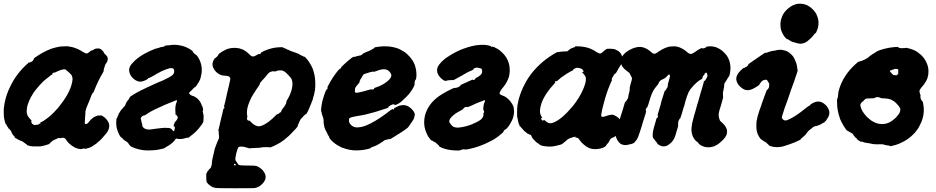

<svg xmlns="http://www.w3.org/2000/svg" viewBox="-43 -741 4986 1023"><path d="M470 -486H471H472Q471 -486 470 -486ZM473 -487H474Q474 -486 473 -487ZM296 -494Q309 -494 309 -495Q318 -495 342 -490Q370 -483 398 -465Q412 -456 419 -456Q425 -456 437 -467Q442 -472 443 -472Q445 -470 449 -473Q452 -475 452.5 -474.5Q453 -474 455 -475L456 -476Q455 -477 456 -477Q457 -478 459 -479Q468 -483 479 -483L488 -482L496 -478L497 -477Q496 -477 500 -474Q508 -468 512 -458Q513 -455 515.5 -453Q518 -451 518.5 -451Q519 -451 519.5 -450Q520 -449 522 -447Q524 -445 525.5 -443Q527 -441 527 -441Q530 -439 531 -429Q531 -427 530.5 -421.5Q530 -416 527.5 -411.5Q525 -407 522 -403Q518 -398 516 -391Q515 -386 513.5 -382Q512 -378 511.5 -377Q511 -376 511 -375Q508 -367 510 -365Q511 -364 500 -344Q493 -334 482 -311Q470 -286 462 -266Q458 -256 456.5 -252Q455 -248 454 -248Q452 -249 449 -242Q444 -234 441 -225Q439 -218 438 -216Q437 -214 434.5 -207.5Q432 -201 428 -192Q424 -183 422 -177.5Q420 -172 419 -170Q415 -161 413 -150Q412 -148 412 -139Q411 -116 410 -110Q410 -106 409 -94V-82L411 -81Q412 -80 414 -80Q423 -80 430 -91Q432 -94 438 -100Q440 -103 440 -103Q440 -103 444 -106Q448 -109 449 -110.5Q450 -112 453.5 -114Q457 -116 458.5 -117.5Q460 -119 467.5 -121.5Q475 -124 476 -125Q477 -126 485 -125.5Q493 -125 494 -126L496 -127L501 -124Q515 -117 526 -103Q533 -94 536 -87Q539 -79 539 -70Q539 -60 535 -50Q531 -40 524 -31Q520 -26 516 -22Q500 -2 491 6Q479 17 469 25Q454 35 443 42Q430 48 420 50Q408 53 407 52Q407 52 408 51Q406 50 404 50Q397 50 397 52Q397 53 393 53Q376 55 354 44Q340 37 324 22Q317 15 309.5 4Q302 -7 294 -7Q282 -7 277 -4H276Q276 -5 275 -6Q270 -7 262 -3Q261 -2 254 1Q244 4 239 8Q233 13 230 15Q228 17 226 19Q221 23 222 23L221 25Q220 25 220 25Q218 28 195 34Q185 37 171 39Q167 39 153.5 39Q140 39 133 39Q116 38 103 33Q101 32 100.5 31.5Q100 31 100 31Q101 28 95 26Q93 25 93 24.5Q93 24 90 22Q87 20 86.5 20Q86 20 82.5 17Q79 14 78 13Q77 12 67 9Q57 5 52 2Q49 -1 45 -3L42 -5L44 -3L45 -1Q37 -7 33 -12L35 -11H36Q34 -13 25 -24Q22 -27 22.5 -27.5Q23 -28 21.5 -30Q20 -32 20 -33Q20 -34 18.5 -36Q17 -38 17 -39Q17 -42 13 -47L11 -48L10 -50Q8 -52 7.5 -52.5Q7 -53 5 -55L3 -56L1 -60Q-1 -64 -2 -65L-3 -67V-65Q-3 -64 -5 -68Q-12 -85 -13 -86V-85Q-11 -76 -12 -75Q-12 -75 -13 -79Q-14 -83 -15.5 -88Q-17 -93 -18 -97Q-21 -108 -22 -116Q-22 -121 -22.5 -124.5Q-23 -128 -23 -143Q-23 -158 -23 -162Q-22 -167 -21 -173Q-21 -181 -18 -194Q-10 -237 12 -281Q45 -350 104 -402L111 -409L112 -408Q114 -407 116 -408Q118 -409 120 -410.5Q122 -412 123 -411Q124 -411 129 -414.5Q134 -418 133 -420Q133 -421 134.5 -422Q136 -423 137 -425Q138 -427 138 -428Q137 -429 138 -430Q139 -431 143 -434Q185 -464 229 -481Q247 -487 267 -491Q280 -494 296 -494ZM307 -370Q306 -371 303.5 -371.5Q301 -372 301 -371.5Q301 -371 295 -371Q281 -370 259 -359Q250 -354 246 -354Q239 -354 237 -351Q236 -348 237 -348Q238 -347 236.5 -346Q235 -345 234.5 -344Q234 -343 228 -340Q212 -327 208 -324Q205 -322 200 -318Q185 -306 168 -287Q152 -269 146 -261Q132 -243 127 -232Q125 -228 122 -224Q116 -213 109 -195Q107 -188 105 -184Q102 -175 102 -173.5Q102 -172 100.5 -163Q99 -154 99 -146Q100 -125 116 -109Q122 -103 123 -101L125 -99L124 -95Q123 -91 124 -89Q125 -87 126.5 -86Q128 -85 127 -85Q126 -81 132 -80L133 -79Q132 -77 140 -75L153 -76Q152 -76 156.5 -76.5Q161 -77 163 -78L164 -80L165 -81Q171 -82 173 -84Q175 -86 172 -87Q170 -87 170 -87.5Q170 -88 173 -89Q187 -94 206 -109Q208 -111 214 -115Q227 -125 244 -142Q266 -164 284 -189Q332 -252 342 -306Q345 -320 342 -330Q341 -336 338 -341Q327 -354 314 -364Q307 -369 307 -370Z M876 -502Q889 -503 905 -501Q920 -499 934 -495Q947 -491 962 -483Q965 -481 968.5 -479Q972 -477 975 -475Q978 -473 980 -471.5Q982 -470 983 -469Q984 -468 983 -467Q982 -466 991 -457Q997 -451 1000 -450Q1007 -446 1016 -430Q1026 -412 1030 -391Q1033 -378 1032 -365Q1032 -354 1030 -346Q1027 -324 1019 -309Q1016 -302 1009 -293Q1007 -289 1005 -286Q1000 -278 993 -275Q990 -273 987 -269.5Q984 -266 974.5 -256.5Q965 -247 964 -246Q964 -243 969 -238Q974 -233 981 -231Q986 -230 987.5 -229Q989 -228 992 -227Q997 -225 999 -223Q1000 -222 1002 -221Q1011 -215 1017 -207Q1025 -197 1027 -192Q1027 -191 1031 -182Q1037 -172 1038 -164Q1039 -163 1039 -160.5Q1039 -158 1039 -155.5Q1039 -153 1039 -154L1037 -147Q1037 -145 1039 -139Q1042 -128 1042 -118.5Q1042 -109 1041 -100Q1040 -96 1041 -96Q1042 -96 1041 -94.5Q1040 -93 1040 -92Q1038 -83 1018 -59Q1001 -37 971 -15Q968 -12 965 -10Q962 -8 960 -7Q958 -6 958 -7Q957 -8 952 -7Q949 -6 948.5 -6Q948 -6 945 -5Q928 0 917 0Q913 0 906 -1Q903 -1 902 -1Q901 -1 900.5 -1.5Q900 -2 897.5 -2.5Q895 -3 893.5 -1.5Q892 0 888 6Q879 19 861 31Q851 38 842 42Q837 45 836 46.5Q835 48 832 49Q824 52 797 57Q778 60 762 60Q757 60 752.5 60.5Q748 61 743 60.5Q738 60 730 60Q716 59 703 56Q692 54 678 49Q665 45 653 38L649 34Q649 34 647.5 32Q646 30 644.5 28.5Q643 27 643.5 26.5Q644 26 641.5 23.5Q639 21 639 21Q639 18 630 13Q626 11 623.5 9Q621 7 618.5 5Q616 3 615.5 3Q615 3 611 -2Q607 -7 603.5 -9Q600 -11 598 -14Q593 -20 586 -37Q573 -68 577 -102L578 -111H579Q580 -110 580 -111Q582 -113 583 -119Q584 -122 585 -124Q589 -129 589 -134Q589 -135 591 -137Q593 -139 593.5 -140.5Q594 -142 595 -143.5Q596 -145 597 -147Q598 -149 598.5 -149Q599 -149 599.5 -150.5Q600 -152 601 -153Q606 -158 608 -161Q609 -162 609 -162Q609 -162 610.5 -164Q612 -166 614 -168Q621 -175 624 -179Q625 -182 625 -183Q626 -184 625.5 -184Q625 -184 626 -185Q627 -186 627 -186.5Q627 -187 627 -188L628 -190L629 -191Q630 -192 630 -193Q630 -194 630 -195L631 -196Q630 -196 632 -198L634 -201L635 -202Q637 -204 638 -206L639 -207H638Q637 -206 640 -209Q646 -214 644 -215L645 -217Q647 -218 648 -220Q649 -222 648.5 -222.5Q648 -223 648 -223Q648 -225 668 -237Q680 -245 698 -254Q707 -259 707.5 -259.5Q708 -260 720 -265Q733 -272 738 -274Q744 -277 751.5 -280Q759 -283 763.5 -285.5Q768 -288 775 -291Q798 -301 804 -304Q810 -306 810 -306Q811 -306 828 -314Q832 -316 838 -319Q857 -328 868 -335Q873 -338 877 -342Q886 -351 885 -362Q885 -373 879 -376Q877 -378 870 -378Q863 -378 859 -377Q844 -373 819 -362Q807 -356 789 -346Q783 -342 779.5 -340Q776 -338 770.5 -335Q765 -332 760 -329.5Q755 -327 753.5 -326.5Q752 -326 752 -326Q750 -328 747 -324Q744 -320 739 -317Q717 -305 701 -306Q687 -308 674 -317Q655 -332 649 -348Q644 -360 645 -371Q647 -390 664 -406Q675 -419 687 -428Q719 -455 781 -480Q791 -484 795 -484Q799 -484 803 -486Q812 -490 820 -491Q833 -492 834 -495Q834 -497 834 -497Q834 -497 839 -498Q853 -500 867 -501Q874 -502 876 -502ZM900 -206Q899 -208 894 -206Q892 -205 886.5 -203Q881 -201 879 -200Q877 -199 872 -197Q862 -194 847 -187Q843 -185 832 -181Q822 -176 816.5 -173.5Q811 -171 806 -169Q777 -156 759 -146Q748 -139 737 -132Q730 -126 726 -126Q720 -126 715 -122Q707 -115 707 -110Q707 -108 708 -105Q709 -102 710 -97Q710 -91 713 -84Q715 -80 715 -74Q715 -66 719 -64Q721 -62 721 -62Q721 -58 726 -57Q728 -57 728 -57Q729 -54 739 -52Q752 -49 780 -54Q784 -55 788.5 -55.5Q793 -56 797 -56.5Q801 -57 803.5 -57Q806 -57 811 -58Q816 -59 820 -59Q826 -60 835.5 -60Q845 -60 846 -59.5Q847 -59 848 -59.5Q849 -60 850 -59.5Q851 -59 852.5 -59.5Q854 -60 856.5 -59Q859 -58 860.5 -58.5Q862 -59 863 -58Q866 -55 869 -55Q870 -55 877.5 -46Q885 -37 886 -47Q887 -50 888 -55Q889 -63 888 -66Q887 -68 883 -68H880L882 -70Q886 -72 882 -73H881L883 -74L884 -75H883L882 -76Q885 -76 885 -79Q885 -79 884 -79L885 -80Q886 -81 885.5 -82Q885 -83 886 -83V-85L887 -86Q888 -87 887.5 -87Q887 -87 888 -88V-89L889 -90Q894 -92 891 -92V-93L892 -94L893 -95L894 -96Q894 -96 896 -98Q898 -100 897.5 -100Q897 -100 898 -101Q899 -102 899 -102.5Q899 -103 900 -104Q901 -105 900 -105L901 -106L903 -110H904Q904 -111 904.5 -112.5Q905 -114 904.5 -114Q904 -114 904 -116Q904 -121 901 -122Q900 -122 900 -123Q900 -124 899 -126Q898 -128 896.5 -129Q895 -130 894 -130H892V-140Q888 -176 899 -199Q901 -204 900 -206Z M1441 -489Q1449 -490 1454.5 -489.5Q1460 -489 1463 -489Q1466 -489 1466 -488Q1467 -485 1473 -484Q1476 -484 1476 -484Q1476 -482 1481 -481Q1483 -481 1483 -480Q1486 -476 1492 -476Q1492 -476 1492.5 -476Q1493 -476 1496 -474Q1500 -471 1527 -462Q1535 -460 1538 -458Q1548 -455 1558 -448Q1562 -446 1562.5 -446Q1563 -446 1564 -445Q1567 -442 1570 -443Q1570 -443 1572 -441Q1577 -438 1579 -439Q1580 -440 1588.5 -430.5Q1597 -421 1605 -409Q1615 -394 1624 -373Q1629 -358 1631 -348Q1632 -346 1633 -340Q1637 -320 1637 -292Q1637 -271 1635 -260Q1634 -254 1633 -250Q1631 -236 1625 -219Q1624 -213 1623 -210Q1621 -205 1612 -182Q1592 -132 1586 -132Q1584 -132 1579 -127Q1577 -125 1574 -122Q1570 -118 1566 -113Q1563 -110 1560 -107Q1556 -102 1553 -94Q1551 -90 1549.5 -87Q1548 -84 1548.5 -83.5Q1549 -83 1548 -82Q1547 -81 1547 -80.5Q1547 -80 1544.5 -76Q1542 -72 1542 -71.5Q1542 -71 1544 -72L1546 -73L1545 -70Q1543 -68 1540.5 -64.5Q1538 -61 1536 -58.5Q1534 -56 1531 -53Q1527 -48 1509 -30Q1503 -23 1498 -18.5Q1493 -14 1489 -11Q1472 5 1450 19Q1438 26 1424 33Q1396 47 1394 44Q1393 43 1372 43Q1356 43 1351 44.5Q1346 46 1342 46Q1338 46 1335.5 46.5Q1333 47 1313.5 47.5Q1294 48 1292 48.5Q1290 49 1290.5 49.5Q1291 50 1289 50Q1287 50 1285 49Q1279 48 1267 44Q1252 39 1237 40Q1230 41 1228 43Q1226 45 1223 52Q1215 74 1211 102Q1210 114 1217 121Q1221 126 1223 130Q1226 136 1231 138Q1236 141 1274 141Q1312 141 1322 143Q1338 148 1355 164Q1360 170 1364 176Q1369 184 1371 191Q1374 202 1371 212Q1369 220 1363 229Q1356 239 1344 248Q1336 255 1325 258Q1317 261 1306 261.5Q1295 262 1216 262Q1122 262 1114 261Q1095 260 1081 251Q1067 242 1060 232Q1057 228 1058 228Q1059 227 1057 222Q1056 219 1056.5 218.5Q1057 218 1056 212Q1056 211 1056 211V191Q1055 191 1057 184Q1059 178 1063 172L1073 159H1074Q1077 157 1078 154L1080 153L1084 141Q1086 136 1086 126Q1086 123 1087 118Q1088 113 1088 110.5Q1088 108 1090 100.5Q1092 93 1095 80Q1102 46 1104 44Q1106 41 1108 34Q1109 29 1110 28Q1111 26 1112 23Q1112 21 1113 20Q1115 18 1115 15Q1115 14 1115.5 14Q1116 14 1117 11Q1118 9 1120 4Q1123 -1 1124 -7Q1124 -9 1124 -13Q1123 -18 1123 -27Q1123 -33 1122.5 -34Q1122 -35 1122 -37Q1124 -43 1121 -44Q1120 -44 1120 -45Q1120 -46 1128 -78Q1131 -91 1132 -96Q1133 -101 1135 -109Q1137 -117 1138.5 -123Q1140 -129 1142 -137.5Q1144 -146 1145 -150.5Q1146 -155 1147 -159Q1148 -163 1149 -163Q1153 -164 1153 -168Q1153 -172 1151 -172Q1150 -172 1150 -172Q1150 -173 1157 -199Q1161 -216 1163 -226Q1165 -236 1166.5 -242.5Q1168 -249 1171.5 -263Q1175 -277 1177 -286Q1183 -312 1184 -319Q1184 -327 1182 -329Q1176 -336 1164 -337Q1162 -337 1151 -338Q1138 -339 1128 -344Q1112 -352 1101 -367Q1086 -387 1090 -406Q1092 -417 1099 -427Q1101 -431 1102 -431Q1104 -430 1113 -439Q1121 -448 1121 -450Q1121 -454 1142 -467Q1162 -479 1179 -483Q1192 -486 1206.5 -486Q1221 -486 1233 -483Q1244 -480 1255 -475Q1268 -468 1282 -455Q1294 -443 1299 -441Q1301 -440 1305 -440Q1309 -440 1313 -442Q1321 -445 1334 -453Q1335 -454 1336 -453Q1339 -452 1344 -454.5Q1349 -457 1348 -460Q1347 -461 1347.5 -461.5Q1348 -462 1352 -463Q1356 -466 1363 -469Q1403 -487 1441 -489ZM1441 -366Q1429 -363 1422 -360Q1420 -359 1420 -360Q1419 -362 1415 -361Q1412 -361 1409.5 -361Q1407 -361 1405 -360.5Q1403 -360 1402 -359Q1392 -357 1385 -348Q1382 -344 1378.5 -340.5Q1375 -337 1373.5 -334Q1372 -331 1365 -324Q1350 -309 1345 -302Q1340 -297 1342 -294Q1343 -293 1332 -278Q1320 -261 1313 -249Q1309 -244 1306 -238Q1302 -232 1300 -227.5Q1298 -223 1296 -221Q1292 -213 1285 -196Q1278 -179 1275 -164Q1271 -142 1274 -125Q1275 -117 1275.5 -116Q1276 -115 1276 -114.5Q1276 -114 1275 -115Q1273 -115 1273 -114Q1271 -106 1278 -99Q1279 -98 1283 -98H1287L1292 -93Q1296 -89 1300 -85Q1320 -68 1336 -68Q1345 -68 1356 -73Q1388 -87 1425 -125Q1433 -133 1434.5 -133Q1436 -133 1438.5 -133.5Q1441 -134 1443.5 -137Q1446 -140 1446 -140Q1449 -139 1453 -144Q1454 -145 1457 -150L1459 -155L1457 -152Q1454 -149 1454 -149Q1454 -149 1458 -155Q1477 -179 1481 -189Q1482 -191 1482.5 -196.5Q1483 -202 1486 -207Q1489 -211 1492 -217Q1506 -242 1512 -267Q1518 -294 1513 -312Q1511 -318 1510 -321Q1507 -326 1499.5 -334.5Q1492 -343 1483.5 -351Q1475 -359 1469 -362Q1466 -363 1462.5 -364.5Q1459 -366 1452 -366Q1445 -366 1441 -366ZM1475 -176 1474 -175 1473 -173Q1474 -174 1475 -176ZM1211 133Q1210 132 1208 132Q1206 132 1205 132Q1203 134 1204 137Q1205 140 1208.5 140.5Q1212 141 1213 138Q1214 135 1211 133Z M1993 -494Q2014 -495 2032 -493Q2051 -491 2063 -487Q2067 -486 2071 -485Q2087 -480 2102 -470Q2105 -468 2108 -467Q2118 -461 2128 -451Q2141 -439 2151 -425Q2161 -411 2167 -395Q2172 -380 2174 -367Q2176 -353 2176 -338Q2175 -320 2172 -317Q2169 -315 2167 -307Q2165 -298 2166 -295Q2169 -290 2152 -262Q2145 -251 2136 -240Q2127 -229 2100 -204Q2082 -187 2062 -181Q2059 -180 2059 -180Q2059 -180 2059.5 -182Q2060 -184 2059 -184.5Q2058 -185 2055 -185Q2051 -185 2050 -185L2034 -178V-177L2033 -176Q2031 -176 2029 -174Q2023 -170 2027 -169H2030L2026 -168Q2022 -166 2020 -165Q2018 -164 2011 -162Q2004 -160 1997 -157.5Q1990 -155 1984.5 -153.5Q1979 -152 1972 -149.5Q1965 -147 1961 -146Q1957 -145 1949 -142.5Q1941 -140 1935.5 -139Q1930 -138 1926 -136.5Q1922 -135 1915 -133.5Q1908 -132 1904.5 -131Q1901 -130 1897 -129Q1874 -125 1857 -122Q1834 -118 1829 -116Q1819 -113 1817 -108Q1816 -105 1816.5 -99Q1817 -93 1817 -91Q1821 -80 1831 -72Q1846 -59 1872 -63Q1895 -65 1931 -83Q1976 -106 2025 -144Q2039 -155 2046 -159L2049 -160L2050 -159Q2052 -158 2054 -158Q2058 -157 2057 -162V-165L2066 -169Q2081 -178 2095 -180Q2107 -182 2117 -180Q2134 -176 2149 -161.5Q2164 -147 2167 -133Q2168 -130 2168 -130Q2166 -128 2165 -119Q2165 -116 2163 -111Q2158 -100 2153 -94Q2149 -88 2144.5 -81.5Q2140 -75 2138 -72Q2136 -69 2136 -68.5Q2136 -68 2131.5 -63Q2127 -58 2123 -56Q2118 -52 2113.5 -48.5Q2109 -45 2104 -42Q2099 -39 2087 -31Q2067 -18 2047 -6Q2044 -4 2041 -2.5Q2038 -1 2036 0Q2034 1 2034 0Q2034 -1 2026 1Q2021 2 2015 3.5Q2009 5 2007 6Q2003 8 1994 15Q1989 19 1983 22Q1978 25 1974 27.5Q1970 30 1968 31Q1955 38 1952 38Q1952 38 1947 40Q1942 42 1937 44Q1932 46 1932 46L1933 47L1931 49Q1928 49 1926.5 50Q1925 51 1917 53Q1881 62 1841 60Q1818 58 1799 52Q1790 49 1778 45Q1767 40 1757 34Q1728 16 1715 -2Q1712 -5 1711 -7L1710 -8H1711Q1712 -8 1712 -10Q1711 -12 1709 -15Q1708 -17 1707.5 -17.5Q1707 -18 1704 -23Q1700 -30 1697 -38Q1695 -43 1693 -45Q1688 -55 1686 -62Q1686 -65 1684 -70Q1681 -84 1681 -98Q1681 -107 1679.5 -111Q1678 -115 1676.5 -120Q1675 -125 1674.5 -126Q1674 -127 1673 -131Q1672 -135 1671.5 -135.5Q1671 -136 1671 -139Q1671 -147 1668 -148Q1667 -148 1668 -162Q1669 -174 1671 -183Q1674 -202 1679 -218Q1684 -235 1689 -248Q1696 -264 1697 -264Q1701 -264 1702 -270Q1703 -272 1702 -275V-278L1707 -287Q1729 -330 1758 -365Q1768 -376 1770 -376Q1775 -376 1775 -380Q1775 -381 1774 -381Q1774 -383 1787.5 -395.5Q1801 -408 1810 -416Q1838 -439 1841 -439Q1842 -439 1842 -438Q1842 -437 1844 -437.5Q1846 -438 1848.5 -439Q1851 -440 1851 -440Q1851 -438 1856 -441Q1858 -442 1858.5 -441.5Q1859 -441 1861 -442Q1863 -443 1863 -442.5Q1863 -442 1864.5 -443Q1866 -444 1867.5 -444Q1869 -444 1870.5 -444.5Q1872 -445 1873 -445Q1877 -445 1879 -446L1884 -449L1886 -451Q1889 -452 1889 -452.5Q1889 -453 1890 -454Q1891 -454 1890 -454Q1890 -455 1893 -456.5Q1896 -458 1896 -458Q1896 -458 1901.5 -460.5Q1907 -463 1912.5 -465.5Q1918 -468 1919 -467V-468H1920L1930 -473L1932 -474Q1934 -474 1934 -474.5Q1934 -475 1936 -476Q1937 -477 1937.5 -477Q1938 -477 1938 -478L1940 -479Q1942 -479 1943.5 -480Q1945 -481 1944.5 -481.5Q1944 -482 1948 -483Q1950 -484 1951.5 -485Q1953 -486 1952 -487Q1951 -488 1951.5 -488Q1952 -488 1954 -489Q1978 -493 1993 -494ZM2002 -372Q1986 -372 1961 -362Q1952 -359 1950.5 -358.5Q1949 -358 1948.5 -358Q1948 -358 1948 -359Q1947 -360 1940.5 -359Q1934 -358 1928 -356Q1927 -356 1927 -356Q1927 -356 1921.5 -354Q1916 -352 1912 -351Q1899 -347 1896 -346Q1893 -344 1887 -334Q1886 -331 1883.5 -327Q1881 -323 1880.5 -322.5Q1880 -322 1879 -320Q1875 -315 1876 -315V-313Q1872 -309 1872 -306Q1872 -305 1874 -305L1876 -306L1873 -303Q1871 -301 1871 -300.5Q1871 -300 1866 -294Q1853 -281 1849 -270Q1848 -266 1848 -259Q1847 -250 1850 -248Q1854 -246 1867 -248Q1893 -253 1918 -261Q1923 -262 1929 -264Q1935 -266 1935 -265Q1936 -264 1939 -264Q1946 -264 1950 -267Q1951 -269 1950.5 -270Q1950 -271 1951 -272Q1952 -272 1954 -273Q1967 -277 1976 -281Q1992 -288 2003 -295Q2018 -304 2029 -315Q2037 -323 2040 -330Q2044 -340 2040 -348Q2031 -364 2019 -369Q2017 -370 2013 -371Q2009 -372 2002 -372Z M2516 -502Q2526 -502 2529 -502Q2532 -502 2539 -502Q2557 -500 2567 -497Q2571 -496 2572 -495Q2574 -491 2578 -491Q2580 -491 2580 -492Q2580 -493 2580 -493Q2583 -493 2594 -488Q2612 -479 2622 -471Q2624 -468 2628 -465Q2644 -452 2656 -432Q2662 -422 2667 -407Q2670 -398 2671.5 -387Q2673 -376 2673 -363Q2672 -346 2669 -333Q2666 -324 2663 -317Q2653 -293 2632 -269Q2629 -265 2622 -254Q2619 -248 2619 -243Q2619 -238 2632 -233Q2645 -229 2656 -221Q2676 -205 2687 -185Q2694 -174 2695 -159Q2696 -154 2696 -146Q2696 -138 2695 -134Q2693 -119 2689 -109Q2683 -94 2676 -83Q2675 -80 2672 -76Q2670 -72 2665 -66Q2660 -60 2656 -55.5Q2652 -51 2651 -52Q2650 -53 2645 -48Q2639 -43 2640 -40Q2641 -39 2632 -31Q2623 -23 2615 -17Q2611 -14 2606 -10Q2590 2 2569 12Q2510 43 2451 54Q2436 57 2431 55Q2428 54 2424 55Q2417 55 2415 57.5Q2413 60 2399 61Q2379 61 2363 59Q2344 57 2327 52Q2311 47 2302 42Q2299 40 2298 40Q2297 40 2297.5 38.5Q2298 37 2295 34Q2291 31 2287 27Q2278 17 2274 17Q2274 17 2273 16Q2268 12 2266 13Q2266 13 2264 11Q2259 7 2257 7Q2257 7 2256.5 8Q2256 9 2251.5 3.5Q2247 -2 2244 -6Q2241 -10 2239 -13Q2233 -22 2227 -38Q2217 -61 2217 -90Q2217 -126 2234 -159Q2257 -204 2307 -236Q2335 -254 2370 -270Q2378 -273 2379 -273Q2384 -271 2390 -274Q2394 -275 2394 -275L2404 -279H2403L2405 -281Q2410 -283 2412 -285Q2412 -286 2410 -287H2408L2415 -290Q2440 -301 2444 -303Q2447 -305 2450 -306Q2453 -307 2465 -312.5Q2477 -318 2477 -318Q2477 -318 2476 -316.5Q2475 -315 2476 -315Q2477 -314 2482 -315Q2486 -317 2488.5 -319Q2491 -321 2490 -323Q2490 -324 2490.5 -324.5Q2491 -325 2494 -326Q2510 -334 2518 -342Q2526 -350 2526 -361Q2526 -370 2523 -374Q2520 -377 2512 -378Q2508 -379 2504 -380L2500 -381L2493 -380Q2486 -379 2482 -376Q2479 -373 2479 -371Q2480 -370 2471 -366Q2450 -358 2429 -345Q2417 -337 2408 -333Q2402 -330 2390 -323Q2373 -313 2370 -314Q2369 -315 2366.5 -314.5Q2364 -314 2356.5 -314Q2349 -314 2344.5 -313Q2340 -312 2336 -311Q2331 -311 2331 -310Q2331 -309 2328 -310Q2310 -317 2295 -338Q2287 -350 2286 -362Q2284 -380 2297 -397Q2309 -413 2329 -429Q2340 -437 2357 -447.5Q2374 -458 2393.5 -467.5Q2413 -477 2428 -482Q2477 -500 2516 -502ZM2541 -206Q2540 -207 2539 -207Q2536 -207 2530 -204Q2528 -203 2517 -199Q2497 -192 2477 -182Q2450 -169 2448 -171Q2447 -172 2439 -171Q2433 -170 2430 -167Q2424 -161 2425 -160.5Q2426 -160 2424.5 -159.5Q2423 -159 2421 -157.5Q2419 -156 2410 -151Q2382 -137 2365 -120Q2356 -111 2353 -104Q2351 -101 2351 -96V-90L2354 -86Q2356 -82 2360 -77Q2368 -68 2374 -65Q2381 -62 2393 -61Q2404 -61 2420 -64Q2441 -67 2470 -78Q2502 -91 2519 -104Q2532 -115 2533 -129Q2533 -134 2532.5 -138Q2532 -142 2532.5 -142Q2533 -142 2534 -140L2535 -137L2536 -139Q2536 -140 2536 -144Q2536 -148 2536 -150L2533 -154Q2533 -153 2532.5 -153Q2532 -153 2532 -160Q2532 -181 2539 -197Q2543 -204 2541 -206Z M3021 -494Q3023 -494 3036 -494Q3062 -494 3087 -487Q3112 -480 3133 -465Q3141 -460 3149 -457Q3155 -455 3160 -457Q3163 -459 3173 -468Q3176 -471 3181 -474.5Q3186 -478 3189.5 -480Q3193 -482 3193 -481Q3193 -481 3196 -481Q3199 -481 3201 -481.5Q3203 -482 3204 -481.5Q3205 -481 3212.5 -481Q3220 -481 3226 -480Q3235 -479 3244 -473Q3249 -470 3251.5 -469Q3254 -468 3255 -466Q3262 -461 3267 -452Q3274 -439 3274 -428Q3274 -413 3265 -396Q3260 -387 3257 -383Q3254 -379 3250.5 -372.5Q3247 -366 3246 -364Q3245 -362 3242 -357Q3238 -349 3234 -348Q3231 -347 3230 -345.5Q3229 -344 3223 -333L3217 -323V-317V-312L3213 -304Q3209 -296 3207 -290Q3205 -284 3202.5 -278.5Q3200 -273 3198 -268Q3188 -241 3180 -213Q3179 -208 3177 -202Q3167 -166 3164 -150Q3159 -126 3161 -121Q3164 -115 3187 -123Q3206 -130 3219 -130Q3234 -128 3252 -113Q3259 -107 3264 -99Q3274 -85 3274 -71Q3274 -57 3267 -44Q3265 -39 3258.5 -31Q3252 -23 3251 -24Q3250 -25 3245 -21Q3243 -19 3242.5 -19Q3242 -19 3240 -17Q3233 -13 3225 -9Q3216 -6 3212.5 -3Q3209 0 3204 9Q3201 18 3189 30Q3185 35 3186 35Q3187 35 3186.5 35.5Q3186 36 3184 38Q3168 50 3140 53Q3113 56 3092 46Q3078 39 3066 28Q3056 20 3050 11Q3048 9 3045.5 6Q3043 3 3042 0Q3034 -10 3024 -7H3022L3023 -8Q3024 -10 3024 -11Q3025 -12 3024.5 -12.5Q3024 -13 3020.5 -12.5Q3017 -12 3015 -11H3014Q3014 -12 3010 -10Q3002 -7 2992 -4Q2985 -2 2973 9Q2971 11 2968.5 13Q2966 15 2965 16Q2964 17 2961 19Q2955 23 2955 24.5Q2955 26 2943 30Q2930 34 2919 36Q2913 37 2909 38Q2889 42 2859 38Q2844 36 2836 32Q2833 31 2832.5 29.5Q2832 28 2828 25.5Q2824 23 2823.5 23Q2823 23 2819 20Q2811 14 2807 9Q2805 7 2802 4Q2799 1 2795 -4Q2794 -5 2792 -9Q2791 -11 2790 -12V-13Q2790 -13 2789.5 -14.5Q2789 -16 2787.5 -18Q2786 -20 2786 -21Q2784 -22 2782 -23Q2776 -25 2770 -28Q2766 -31 2765.5 -31Q2765 -31 2765 -31.5Q2765 -32 2762 -34Q2759 -36 2754.5 -40Q2750 -44 2748.5 -45Q2747 -46 2746 -48Q2745 -50 2743.5 -51Q2742 -52 2741 -53.5Q2740 -55 2739.5 -55Q2739 -55 2738 -57Q2736 -61 2734 -61Q2733 -61 2732.5 -62.5Q2732 -64 2730.5 -66Q2729 -68 2727.5 -68Q2726 -68 2725 -72Q2717 -90 2715 -108Q2713 -117 2712.5 -119.5Q2712 -122 2712 -137Q2712 -165 2714 -178Q2715 -182 2715 -184Q2717 -196 2721 -213Q2733 -256 2754 -295Q2770 -326 2794 -356Q2847 -420 2921 -461Q2929 -465 2929 -464.5Q2929 -464 2929 -463L2936 -464Q2939 -465 2939 -464.5Q2939 -464 2941 -464.5Q2943 -465 2944.5 -465.5Q2946 -466 2948 -466Q2950 -466 2952 -466Q2956 -467 2961 -467Q2966 -467 2969.5 -467Q2973 -467 2973 -467L2981 -468L2982 -469Q2981 -469 2982 -470Q2983 -471 2983.5 -471Q2984 -471 2985.5 -472.5Q2987 -474 2987.5 -474Q2988 -474 2988 -474.5Q2988 -475 2988.5 -475Q2989 -475 2990.5 -476.5Q2992 -478 2992.5 -478Q2993 -478 2993 -478.5Q2993 -479 2994 -479Q2995 -479 2995 -480Q2995 -481 2997 -481Q2999 -481 3000 -482Q3001 -483 3001 -483L3004 -485H3006Q3007 -486 3009 -486Q3011 -487 3011.5 -487Q3012 -487 3012 -488L3016 -489Q3019 -489 3020 -490L3022 -491L3021 -493L3020 -494ZM3041 -379Q3034 -381 3027.5 -379Q3021 -377 3017 -375Q3016 -374 3013.5 -372.5Q3011 -371 3010.5 -370Q3010 -369 3011 -368H3012L3011 -367Q3009 -367 3007.5 -365.5Q3006 -364 2997 -360Q2976 -349 2956 -334Q2951 -331 2947 -328Q2943 -325 2936 -318.5Q2929 -312 2926.5 -310.5Q2924 -309 2922 -308L2921 -306V-308Q2921 -310 2917 -309Q2913 -306 2915 -302Q2916 -302 2916 -302Q2916 -301 2900 -283Q2892 -275 2878 -256Q2868 -243 2860 -229Q2857 -223 2854 -218Q2840 -193 2835 -161Q2834 -157 2834 -149Q2834 -135 2838 -128Q2842 -119 2845 -114Q2847 -112 2847 -112Q2847 -112 2845 -112Q2842 -113 2841 -112Q2840 -110 2842 -105Q2842 -104 2842 -103Q2842 -102 2843 -102Q2844 -102 2844.5 -101Q2845 -100 2847 -99Q2851 -97 2854 -101L2856 -103L2860 -99Q2873 -87 2883 -85Q2894 -83 2906 -88Q2925 -95 2951 -116Q2979 -140 3006 -172Q3046 -220 3067 -272Q3076 -295 3078 -308Q3079 -313 3078.5 -320Q3078 -327 3078 -330Q3075 -338 3063 -351Q3056 -358 3057 -358Q3058 -358 3061 -357Q3063 -356 3064 -357Q3066 -359 3066 -362Q3066 -365 3062 -367Q3061 -368 3062 -368Q3062 -370 3058 -373Q3051 -377 3041 -379Z M3736 -494Q3750 -495 3762 -492Q3773 -490 3782 -485Q3806 -474 3827 -448Q3840 -431 3846 -406Q3850 -389 3849 -374Q3847 -348 3843 -337Q3842 -335 3841 -334Q3840 -333 3837 -329Q3830 -316 3823 -306Q3816 -298 3816 -291Q3815 -276 3813 -268Q3813 -265 3811 -257L3809 -249V-237Q3809 -225 3809.5 -224.5Q3810 -224 3810 -222Q3809 -216 3801 -189Q3799 -181 3795.5 -170Q3792 -159 3791 -156Q3786 -139 3786 -127Q3786 -123 3788 -113Q3791 -102 3793 -98.5Q3795 -95 3805 -87Q3819 -74 3825 -62.5Q3831 -51 3831 -40Q3831 -34 3829 -25Q3826 -17 3819 -7Q3811 4 3791 21Q3779 31 3763 38Q3755 41 3743 43Q3723 46 3704 39Q3695 36 3686 30Q3684 28 3681 25Q3678 22 3678 22Q3679 20 3672 15L3669 13Q3669 14 3665 10Q3657 2 3651 -9Q3646 -17 3643 -32Q3641 -41 3641 -52Q3642 -67 3645 -85Q3650 -106 3656 -128Q3657 -132 3659 -137Q3664 -155 3672 -184Q3674 -190 3678 -203Q3682 -216 3683 -221Q3688 -239 3691 -249Q3694 -257 3698 -272Q3706 -299 3708 -310V-311L3710 -310L3711 -308L3712 -310Q3714 -312 3715 -314L3716 -316Q3716 -315 3717 -317Q3718 -319 3719 -321Q3719 -322 3719.5 -322.5Q3720 -323 3720 -323Q3721 -323 3721.5 -324.5Q3722 -326 3722 -326Q3722 -327 3722.5 -327Q3723 -327 3723 -327L3726 -334Q3727 -337 3726 -341Q3724 -353 3721 -354Q3719 -354 3717 -353Q3712 -351 3711 -347Q3710 -344 3710 -343.5Q3710 -343 3706 -339L3702 -335L3701 -330Q3700 -326 3699 -324Q3698 -322 3698 -321L3691 -317Q3682 -313 3671 -303Q3654 -289 3635 -265Q3625 -251 3618 -230Q3611 -211 3602 -175Q3600 -171 3599 -167.5Q3598 -164 3595.5 -155Q3593 -146 3590 -135.5Q3587 -125 3585 -121Q3582 -110 3581 -110Q3578 -110 3576 -104Q3575 -102 3573 -98Q3571 -94 3570.5 -88.5Q3570 -83 3570 -81Q3570 -79 3570 -77Q3572 -73 3565 -51Q3562 -41 3561 -38Q3556 -18 3550 -5Q3540 15 3526 25Q3510 39 3493 39Q3482 39 3473 34Q3460 27 3459 23Q3459 21 3455 17Q3454 16 3454 15.5Q3454 15 3450.5 11.5Q3447 8 3444 3Q3440 -5 3439 -4Q3439 -4 3438.5 -4Q3438 -4 3437 -4Q3430 -23 3442 -65Q3445 -73 3446 -78Q3447 -83 3449 -89Q3456 -113 3456 -113L3457 -112L3458 -111L3459 -113Q3465 -119 3461 -127V-129L3464 -140Q3470 -160 3477 -183Q3479 -193 3479.5 -195Q3480 -197 3483 -207Q3488 -224 3493 -239Q3495 -246 3497 -252L3499 -257Q3500 -256 3501.5 -257.5Q3503 -259 3504 -261Q3504 -263 3504.5 -263.5Q3505 -264 3505 -263Q3507 -263 3508 -268Q3508 -269 3509 -270Q3510 -270 3510 -270.5Q3510 -271 3511 -272Q3511 -273 3512 -274Q3514 -277 3515 -283Q3515 -285 3515.5 -288.5Q3516 -292 3516 -294Q3516 -296 3519.5 -306.5Q3523 -317 3524 -322.5Q3525 -328 3526 -332Q3528 -339 3526 -340L3525 -339V-341Q3525 -346 3519 -343Q3517 -342 3513 -337Q3503 -325 3489 -319Q3481 -316 3475 -311Q3467 -304 3467 -300Q3468 -298 3460 -288Q3445 -270 3439 -260Q3434 -251 3429 -239Q3423 -224 3417 -203Q3410 -178 3407 -173Q3406 -169 3405.5 -168.5Q3405 -168 3405 -168.5Q3405 -169 3404 -168.5Q3403 -168 3401 -165Q3399 -162 3399 -161.5Q3399 -161 3398.5 -161Q3398 -161 3398 -156Q3398 -149 3399 -149Q3400 -149 3399.5 -148Q3399 -147 3399 -144Q3398 -139 3395 -130Q3393 -124 3391.5 -119Q3390 -114 3388.5 -109.5Q3387 -105 3385.5 -100Q3384 -95 3382.5 -91Q3381 -87 3379 -78.5Q3377 -70 3374 -61.5Q3371 -53 3367 -40Q3360 -18 3356 -9Q3350 4 3341 14Q3334 22 3332 22Q3331 22 3327 24Q3321 27 3312 28Q3307 29 3302 30.5Q3297 32 3289 32Q3281 32 3277.5 30.5Q3274 29 3272 29Q3263 28 3250 11Q3244 2 3240 -8L3239 -13V-22Q3239 -35 3244 -53Q3246 -61 3248 -67Q3251 -78 3257 -97Q3260 -108 3262 -115Q3270 -142 3276 -159Q3279 -170 3281.5 -178Q3284 -186 3286 -193L3289 -200L3290 -199Q3291 -198 3292 -199.5Q3293 -201 3294 -203.5Q3295 -206 3296 -206Q3297 -206 3299 -212Q3299 -213 3300 -213L3302 -216Q3302 -216 3302.5 -217Q3303 -218 3303.5 -219.5Q3304 -221 3304.5 -224.5Q3305 -228 3305 -230.5Q3305 -233 3307 -239Q3310 -249 3311 -254Q3311 -258 3312 -262Q3313 -268 3312 -273Q3312 -276 3316 -290Q3321 -306 3323 -315Q3325 -323 3323 -329Q3322 -331 3319.5 -335Q3317 -339 3314.5 -344.5Q3312 -350 3311 -352Q3308 -355 3294 -365Q3282 -374 3274 -385Q3269 -393 3266 -401Q3260 -418 3270 -436Q3277 -450 3293 -463Q3325 -487 3359 -491Q3369 -492 3382 -489Q3405 -483 3426 -464Q3438 -452 3448 -455Q3454 -457 3469 -468Q3499 -488 3526 -493Q3531 -494 3544 -494H3557L3565 -492Q3581 -489 3597 -479Q3606 -474 3615 -466Q3631 -451 3641 -454Q3647 -455 3660 -464Q3668 -470 3673 -473Q3684 -480 3695 -485L3697 -486V-484Q3696 -483 3698.5 -483Q3701 -483 3703 -484H3705Q3705 -482 3711 -485Q3714 -487 3717 -488Q3720 -489 3721 -490Q3722 -491 3721 -491.5Q3720 -492 3722 -493Q3723 -493 3725 -493Q3729 -494 3736 -494Z M4114 -476Q4114 -476 4116.5 -476Q4119 -476 4122.5 -475.5Q4126 -475 4128 -474Q4131 -474 4134 -473Q4142 -472 4152 -467Q4162 -462 4175 -449Q4182 -442 4184 -438Q4186 -434 4188.5 -430.5Q4191 -427 4193 -421Q4195 -415 4197 -411Q4202 -401 4203 -390Q4204 -384 4204.5 -381.5Q4205 -379 4205 -376Q4205 -370 4206.5 -370Q4208 -370 4206 -360Q4200 -341 4186 -301Q4182 -291 4172 -263Q4168 -252 4164.5 -240.5Q4161 -229 4158 -221Q4155 -213 4151.5 -203Q4148 -193 4147 -190.5Q4146 -188 4143.5 -181Q4141 -174 4137.5 -164.5Q4134 -155 4131 -144Q4123 -122 4123 -115.5Q4123 -109 4129.5 -104Q4136 -99 4141 -99Q4150 -99 4169 -109Q4200 -125 4234 -152Q4245 -161 4257 -170Q4267 -176 4268 -177.5Q4269 -179 4270 -178Q4271 -178 4273 -180Q4273 -182 4277 -185Q4281 -188 4287 -191.5Q4293 -195 4297 -196Q4312 -202 4326 -199Q4336 -197 4346 -190Q4361 -179 4369 -165Q4376 -152 4376 -140Q4376 -125 4365 -109Q4357 -95 4351 -92Q4350 -90 4348 -88L4346 -87Q4346 -89 4342 -86Q4337 -82 4336.5 -82.5Q4336 -83 4331 -79Q4326 -76 4314 -72Q4306 -69 4302 -69Q4300 -69 4297 -68Q4291 -66 4280 -56Q4275 -52 4272 -50Q4262 -42 4256 -33Q4252 -28 4251 -26Q4244 -17 4235 -11Q4232 -9 4232.5 -8.5Q4233 -8 4227.5 -4Q4222 0 4222 0.5Q4222 1 4224 1L4222 3Q4218 5 4216 6Q4211 9 4199 14Q4193 16 4190 18Q4186 20 4166 27Q4158 30 4139 36Q4119 43 4097 43Q4079 43 4064 38Q4054 35 4054 33Q4054 31 4049 28L4047 26Q4047 25 4044 23Q4041 21 4040 19Q4035 15 4033 15Q4033 15 4030 13Q4027 11 4025 9.5Q4023 8 4019 6Q4015 2 4012 1Q4009 0 4001 -13Q3992 -28 3989 -44Q3986 -58 3987 -75Q3987 -90 3988 -95Q3990 -106 3994 -122Q4004 -157 4012 -176Q4013 -179 4016 -189Q4023 -208 4030 -228Q4037 -247 4042 -260Q4042 -262 4043 -261.5Q4044 -261 4046 -263Q4048 -265 4048.5 -267Q4049 -269 4050 -268Q4051 -268 4053.5 -274.5Q4056 -281 4055 -283Q4054 -284 4055 -286Q4057 -292 4054 -298Q4051 -303 4050 -304.5Q4049 -306 4046 -311Q4044 -316 4039 -316Q4037 -316 4035 -316Q4027 -316 4020 -311Q4013 -307 4014 -305Q4014 -305 4011.5 -302.5Q4009 -300 4009 -299.5Q4009 -299 4007 -297Q4002 -292 4003 -291Q4004 -291 4004.5 -290.5Q4005 -290 4003.5 -289.5Q4002 -289 4000 -287Q3991 -279 3969 -268Q3947 -257 3928 -262Q3919 -265 3911 -271Q3889 -286 3882 -307.5Q3875 -329 3890 -350Q3893 -355 3905 -367L3917 -378H3919Q3924 -379 3929 -383Q3932 -385 3933 -385Q3937 -385 3937 -388Q3937 -388 3940 -390Q3944 -393 3944 -398Q3944 -399 3970 -417Q4015 -448 4027 -456L4034 -460H4036Q4040 -458 4044 -461Q4047 -463 4048 -463Q4049 -462 4054 -465Q4056 -466 4056.5 -465.5Q4057 -465 4059 -466Q4061 -467 4062 -467Q4063 -467 4064.5 -467.5Q4066 -468 4067 -468.5Q4068 -469 4070.5 -469.5Q4073 -470 4077 -470Q4082 -471 4093 -473Q4098 -475 4105.5 -475Q4113 -475 4114 -476ZM4209 -721Q4222 -722 4235 -720Q4253 -717 4268 -707Q4281 -699 4293 -685.5Q4305 -672 4309 -660Q4320 -636 4318 -612Q4317 -594 4310 -579Q4306 -569 4305 -567Q4304 -566 4302 -564L4301 -563Q4301 -564 4300 -564Q4299 -564 4292 -554Q4287 -547 4278 -538Q4257 -518 4245 -513Q4241 -512 4234.5 -510Q4228 -508 4221 -508Q4212 -508 4186 -516Q4175 -518 4167 -524Q4155 -533 4152 -532Q4149 -531 4136 -547Q4129 -556 4125 -566Q4119 -577 4117 -589Q4113 -614 4118 -635Q4120 -643 4124 -653Q4133 -676 4154 -694Q4180 -717 4209 -721Z M4738 -491H4744L4743 -490Q4743 -489 4743 -488Q4746 -486 4750 -486Q4752 -486 4752 -485.5Q4752 -485 4754 -485Q4756 -484 4760.5 -484Q4765 -484 4766 -484.5Q4767 -485 4771 -485Q4780 -484 4784 -486Q4786 -487 4792 -485Q4807 -482 4827 -474Q4842 -467 4853 -458Q4854 -456 4859 -453Q4871 -443 4880 -431Q4898 -406 4903 -377Q4904 -372 4904 -360.5Q4904 -349 4903 -343Q4901 -332 4898 -323Q4890 -301 4865 -273Q4857 -263 4856 -257Q4855 -252 4860 -239Q4863 -232 4862 -232Q4860 -231 4861 -227Q4862 -225 4862 -220Q4863 -210 4866 -209Q4867 -208 4867 -208Q4867 -206 4869 -203Q4871 -200 4872 -201Q4874 -201 4876 -188Q4880 -169 4879 -145Q4876 -107 4859 -76Q4857 -71 4854 -66Q4850 -57 4840 -45Q4834 -36 4823 -25Q4810 -12 4793 0Q4782 8 4768 15Q4747 26 4730 31Q4700 40 4699 37Q4699 36 4694 35Q4677 33 4664 29Q4659 27 4653 27.5Q4647 28 4631.5 28Q4616 28 4611 27Q4606 26 4601 25Q4596 24 4591 23Q4582 21 4573 20Q4571 20 4567 19Q4563 18 4562 18Q4562 18 4551 14Q4548 13 4546 13L4544 12L4547 15L4550 17L4543 14Q4540 12 4535 9Q4530 6 4526 4Q4522 2 4522 1.5Q4522 1 4525 2L4528 3L4527 2Q4525 0 4518 -6Q4514 -9 4514 -9Q4515 -9 4511 -13Q4507 -17 4506.5 -18Q4506 -19 4504 -22.5Q4502 -26 4501 -27Q4500 -29 4492 -33Q4488 -35 4487 -36Q4482 -40 4481 -39Q4481 -39 4478.5 -41Q4476 -43 4474 -44L4472 -45V-44Q4472 -43 4469 -46Q4449 -71 4434 -105Q4429 -118 4426 -130Q4420 -152 4418 -172Q4415 -212 4419 -218Q4422 -221 4422 -229Q4422 -236 4423 -240L4424 -247Q4423 -247 4424 -250Q4438 -310 4479 -361Q4500 -387 4529 -411Q4534 -414 4534.5 -413.5Q4535 -413 4537 -413Q4540 -413 4543 -416Q4544 -416 4546 -416Q4548 -416 4550 -417.5Q4552 -419 4553 -419Q4554 -419 4557 -420.5Q4560 -422 4562 -422.5Q4564 -423 4567 -425Q4570 -427 4571 -428Q4579 -430 4579 -432Q4579 -432 4581.5 -433.5Q4584 -435 4584.5 -436Q4585 -437 4586 -438Q4591 -440 4591 -442Q4591 -443 4593 -444Q4602 -448 4602 -450Q4603 -451 4610.5 -455Q4618 -459 4623 -463Q4628 -467 4631 -468Q4643 -474 4662 -479Q4665 -480 4673 -482Q4697 -488 4721 -490Q4729 -490 4730 -490.5Q4731 -491 4738 -491ZM4729 -340Q4737 -339 4736 -342Q4736 -343 4739 -344Q4742 -344 4742.5 -346Q4743 -348 4743 -358Q4743 -368 4743 -370Q4742 -373 4737 -373Q4736 -373 4735.5 -373.5Q4735 -374 4731 -374Q4727 -374 4724.5 -373.5Q4722 -373 4718.5 -371.5Q4715 -370 4708.5 -368Q4702 -366 4700 -365Q4698 -364 4698 -362.5Q4698 -361 4703.5 -355Q4709 -349 4711.5 -346Q4714 -343 4716 -342Q4718 -341 4721.5 -341Q4725 -341 4725.5 -340.5Q4726 -340 4729 -340ZM4632 -224Q4629 -224 4623 -222Q4617 -220 4617 -219Q4617 -217 4599 -217Q4580 -217 4573 -216Q4566 -214 4559 -205Q4557 -202 4552 -199Q4541 -190 4541 -180Q4542 -173 4546.5 -160.5Q4551 -148 4564 -132Q4574 -118 4590 -106Q4603 -95 4613 -91Q4633 -80 4657 -80Q4677 -80 4696 -89Q4712 -97 4729 -113Q4740 -125 4747 -135Q4754 -146 4754 -158Q4754 -163 4752 -166Q4748 -174 4737 -186Q4726 -198 4718 -203Q4710 -208 4700 -212Q4688 -216 4667 -217Q4650 -217 4649 -219Q4648 -221 4642 -222Q4639 -222 4637 -223Q4635 -224 4632 -224Z"/></svg>

Font: TT2020 Style B
Style: Italic
Weight: 400
Italic angle: -15°
Version: Version 0.2.000